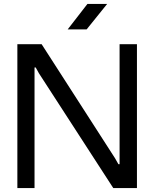

<svg xmlns="http://www.w3.org/2000/svg" viewBox="-20 -953 782 973"><path d="M68 0V-729H191L563 -151L580 -121H586V-729H674V0H554L177 -582L161 -611H155V0ZM323 -804 423 -933H523L419 -804Z"/></svg>

Font: Hubot Sans
Style: Regular
Weight: 400
Designer: Deni Anggara
Foundry: GitHub, Inc., Subsidiary of Microsoft Corporation
Version: Version 2.000